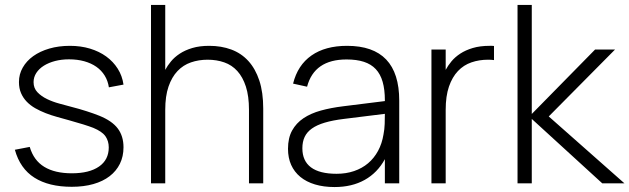

<svg xmlns="http://www.w3.org/2000/svg" viewBox="-20 -740 2540 775"><path d="M269.5 14Q177 14 119 -22.8Q61 -59.5 40 -135.5L100 -147Q116 -92.5 158.8 -66.5Q201.5 -40.5 270 -40.5Q340.5 -40.5 379.8 -67.8Q419 -95 419 -145Q419 -170.5 405.8 -189.8Q392.5 -209 356.5 -224Q341 -230 315.5 -238Q290 -246 259 -254.5Q235.5 -261 211.2 -267.8Q187 -274.5 164.5 -283.2Q142 -292 122.2 -303.2Q102.5 -314.5 88 -329.5Q73.5 -344.5 65 -364Q56.5 -383.5 56.5 -409Q56.5 -440.5 71.8 -467.2Q87 -494 114.2 -513.5Q141.5 -533 179.2 -544Q217 -555 262 -555Q306 -555 343.2 -543.8Q380.5 -532.5 408.8 -512Q437 -491.5 455.2 -462.8Q473.5 -434 478.5 -398.5L419.5 -387.5Q415.5 -414 402.5 -435Q389.5 -456 368.8 -470.5Q348 -485 320 -492.8Q292 -500.5 258.5 -500.5Q228.5 -500.5 202.5 -493.8Q176.5 -487 157 -474.8Q137.5 -462.5 126.5 -445.5Q115.5 -428.5 115.5 -408.5Q115.5 -384 131 -367.8Q146.5 -351.5 169.8 -340.2Q193 -329 219.8 -321.8Q246.5 -314.5 269 -308.5Q300.5 -300.5 329.2 -291.2Q358 -282 380.5 -273Q432.5 -252 455.5 -221.2Q478.5 -190.5 478.5 -145.5Q478.5 -108.5 464 -79Q449.5 -49.5 422.5 -28.8Q395.5 -8 356.8 3Q318 14 269.5 14Z M985 -296.5Q985 -352 972.5 -390.5Q960 -429 938 -453.2Q916 -477.5 885.2 -488.2Q854.5 -499 818 -499Q782 -499 750.8 -488.2Q719.5 -477.5 696.5 -453.2Q673.5 -429 660.2 -390.5Q647 -352 647 -296.5V0H589.5V-720H647V-458Q656 -475 670.2 -492.2Q684.5 -509.5 705.8 -523.5Q727 -537.5 756.2 -546.2Q785.5 -555 824.5 -555Q873.5 -555 913.8 -540Q954 -525 982.5 -493.8Q1011 -462.5 1026.8 -414.8Q1042.5 -367 1042.5 -301.5V0H985Z M1381 -555Q1591.5 -555 1591.5 -334V0H1533.5V-97.5Q1503.5 -42.5 1452 -13.8Q1400.5 15 1330.5 15Q1286.5 15 1251.5 4.5Q1216.5 -6 1192.2 -26Q1168 -46 1155.2 -74.5Q1142.5 -103 1142.5 -139.5Q1142.5 -183 1159 -213Q1175.5 -243 1205 -262.8Q1234.5 -282.5 1275.2 -293.8Q1316 -305 1365 -311L1533.5 -332V-335Q1533.5 -378.5 1524.5 -409.8Q1515.5 -441 1496.8 -461Q1478 -481 1448.8 -490.5Q1419.5 -500 1379 -500Q1248.5 -500 1219.5 -390L1163 -402.5Q1181.5 -477 1237.2 -516Q1293 -555 1381 -555ZM1368 -260Q1323 -254.5 1291 -245Q1259 -235.5 1239 -221.2Q1219 -207 1209.8 -187.5Q1200.5 -168 1200.5 -141.5Q1200.5 -90.5 1235.2 -64.5Q1270 -38.5 1338.5 -38.5Q1377 -38.5 1409.2 -49.5Q1441.5 -60.5 1465.8 -81Q1490 -101.5 1506 -131Q1522 -160.5 1528 -197.5Q1532 -217.5 1532.8 -240.2Q1533.5 -263 1533.5 -280.5Z M1974 -497.5Q1963 -499 1950 -499Q1914 -499 1882.8 -488.2Q1851.5 -477.5 1828.5 -453.2Q1805.5 -429 1792.2 -390.5Q1779 -352 1779 -296.5V0H1721.5V-540H1779V-458Q1788 -475 1802.2 -492.2Q1816.5 -509.5 1837.8 -523.5Q1859 -537.5 1888.2 -546.2Q1917.5 -555 1956.5 -555Q1961 -555 1965.2 -555Q1969.5 -555 1974 -554.5Z M2069 -720H2126.5V-280L2382 -540H2462.5L2195 -270L2500.5 0H2411L2126.5 -260V0H2069Z"/></svg>

Font: Vela Sans Light
Style: Regular
Weight: 300
Designer: Principal design: Mikhail Sharanda - project Manrope.
Design modification: Ravid Balaliev
Foundry: Mikhail Sharanda
Version: Version 1.001